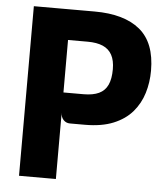

<svg xmlns="http://www.w3.org/2000/svg" viewBox="-52 -773 704 820"><g transform="rotate(5 300.0 -363.5)"><path d="M257 -241.5Q240.5 -241.5 229.2 -253.5Q218 -265.5 218 -284.5L183.5 -342.5L218 -371H304Q344.5 -371 370 -383Q395.5 -395 407.5 -420.8Q419.5 -446.5 419.5 -488Q419.5 -525.5 406.5 -549.5Q393.5 -573.5 367.5 -584.8Q341.5 -596 302.5 -596H215.5L172.5 -727Q187 -727 206.8 -727Q226.5 -727 248 -727Q269.5 -727 288.5 -727Q307.5 -727 320.5 -727Q447.5 -727 515 -671.5Q582.5 -616 582.5 -496Q582.5 -445.5 568.5 -399.8Q554.5 -354 523.8 -318.2Q493 -282.5 443 -262Q393 -241.5 321.5 -241.5ZM60 0V-727H218V0Z"/></g></svg>

Font: Spline Sans Mono
Style: Regular
Weight: 400
Monospace: yes
Designer: Eben Sorkin, Mirko Velimirovic
Foundry: Sorkin Type
Version: Version 1.004